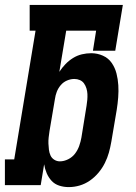

<svg xmlns="http://www.w3.org/2000/svg" viewBox="-35 -755 555 783"><path d="M245 8Q225 8 206.5 2Q188 -4 175.5 -17.5Q163 -31 155.5 -48.5Q148 -66 145 -85L131 0H-15V-105H23L110 -630H86V-735H466L435 -548H344L357 -630H235L207 -462Q218 -479 232 -493.5Q246 -508 263 -518.5Q280 -529 299 -533.5Q318 -538 337 -538Q362 -538 384.5 -528Q407 -518 420.5 -498.5Q434 -479 440 -455.5Q446 -432 447.5 -407.5Q449 -383 447 -357.5Q445 -332 441 -307L419 -177Q415 -154 409 -132.5Q403 -111 392.5 -90Q382 -69 366.5 -50.5Q351 -32 331.5 -18.5Q312 -5 290 1.5Q268 8 245 8ZM209 -97Q226 -97 243 -105.5Q260 -114 271 -128.5Q282 -143 288 -160Q294 -177 297 -194L318 -324Q320 -336 321 -348Q322 -360 321.5 -371.5Q321 -383 317.5 -394.5Q314 -406 307.5 -415Q301 -424 290.5 -428.5Q280 -433 268 -433Q253 -433 238 -426.5Q223 -420 212.5 -407.5Q202 -395 196.5 -380.5Q191 -366 189 -351L167 -221Q165 -208 163.5 -195Q162 -182 162.5 -169.5Q163 -157 164.5 -144.5Q166 -132 171 -121Q176 -110 186.5 -103.5Q197 -97 209 -97Z"/></svg>

Font: Iosevka Slab Extrabold Oblique
Style: Regular
Weight: 800
Italic angle: -9°
Monospace: yes
Designer: Belleve Invis
Foundry: Belleve Invis
Version: Version 11.1.1; ttfautohint (v1.8.3)